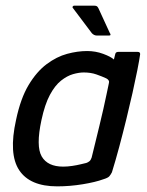

<svg xmlns="http://www.w3.org/2000/svg" viewBox="-20 -655 522 681"><path d="M183 6Q86 6 48 -51.5Q10 -109 37 -230Q53 -306 81.5 -353.5Q110 -401 145.5 -427.5Q181 -454 218 -464Q255 -474 289 -474Q319 -474 346 -464Q373 -454 384 -444L389 -464Q390 -468 393 -469.5Q396 -471 400 -471H468Q478 -471 477 -462Q474 -441 467 -405.5Q460 -370 450 -325.5Q440 -281 428 -232Q416 -183 403 -134.5Q390 -86 377 -44Q373 -36 368 -30Q363 -24 346 -19Q319 -9 273.5 -1.5Q228 6 183 6ZM204 -64Q219 -64 236 -66.5Q253 -69 267 -72.5Q281 -76 286 -77Q292 -79 297 -83Q302 -87 305 -96Q311 -120 318 -149Q325 -178 332.5 -208.5Q340 -239 346.5 -268Q353 -297 358 -321Q363 -345 366 -359Q368 -365 365.5 -369.5Q363 -374 357 -377Q342 -384 322 -391Q302 -398 277 -398Q260 -398 239 -392Q218 -386 196.5 -369Q175 -352 157 -318.5Q139 -285 127 -229Q107 -136 128 -100Q149 -64 204 -64ZM323 -529Q314 -529 306 -537L239 -626Q236 -629 238 -632Q240 -635 243 -635H312Q319 -635 322.5 -633.5Q326 -632 329 -626L369 -539Q376 -529 367 -529Z"/></svg>

Font: Glory Thin Medium
Style: Italic
Weight: 500
Italic angle: -12°
Version: Version 1.011